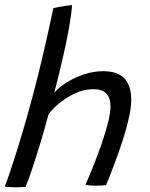

<svg xmlns="http://www.w3.org/2000/svg" viewBox="-24 -742 606 774"><path d="M79 11.5Q63 13 36.5 13Q6.5 13 -4.5 9.5Q9.5 -27.5 27.8 -83.2Q46 -139 66.2 -207Q86.5 -275 106 -348Q131.5 -443.5 153.5 -539Q175.5 -634.5 191 -709Q196 -710.5 211.2 -713.5Q226.5 -716.5 242.8 -718.8Q259 -721 266.5 -721.5Q264 -684 253.8 -627Q243.5 -570 228 -503.2Q212.5 -436.5 195 -369Q215 -391 246.8 -410.8Q278.5 -430.5 316.2 -442.8Q354 -455 391.5 -455Q451 -455 478 -425.5Q505 -396 505 -339.5Q505 -309.5 495.8 -267.5Q486.5 -225.5 471.2 -178.2Q456 -131 438.2 -83.8Q420.5 -36.5 403.5 4.5Q394 5.5 383.2 6Q372.5 6.5 361.5 6.5Q338 6.5 320.5 3Q335.5 -30.5 352.8 -74Q370 -117.5 385.8 -162.8Q401.5 -208 411.5 -248Q421.5 -288 421.5 -315Q421.5 -347 404.8 -364.8Q388 -382.5 353 -382.5Q312 -382.5 274.8 -364Q237.5 -345.5 210 -321.5Q182.5 -297.5 171.5 -281Q156.5 -224.5 138.8 -165.8Q121 -107 105 -59.2Q89 -11.5 79 11.5Z"/></svg>

Font: Grandstander Light
Style: Italic
Weight: 300
Italic angle: -15°
Designer: Tyler Finck
Foundry: Etcetera Type Co
Version: Version 1.200; ttfautohint (v1.8.3)